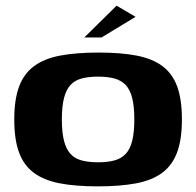

<svg xmlns="http://www.w3.org/2000/svg" viewBox="-20 -654 696 681"><path d="M326.5 7Q247.2 7 191.2 -3.9Q135.2 -14.9 99.6 -41.5Q63.9 -68.1 47.3 -113.9Q30.6 -159.6 30.6 -230.3Q30.6 -301.6 47.9 -347.5Q65.2 -393.5 101.4 -419.9Q137.7 -446.4 194.3 -457Q250.9 -467.6 330 -467.6Q409.3 -467.6 465.3 -456.7Q521.3 -445.7 556.6 -419.1Q591.9 -392.5 608.6 -346.8Q625.2 -301 625.2 -230.3Q625.2 -159 608 -113.1Q590.7 -67.1 554.7 -40.7Q518.8 -14.3 462.3 -3.6Q405.9 7 326.5 7ZM327.8 -78.4Q361.3 -78.4 385.6 -84.9Q409.8 -91.4 425.7 -108Q441.5 -124.7 448.9 -154.4Q456.4 -184.2 456.4 -230.3Q456.4 -276.8 448.9 -306.4Q441.5 -335.9 425.7 -352.6Q409.8 -369.2 385.6 -375.7Q361.3 -382.2 327.8 -382.2Q294.2 -382.2 269.8 -375.7Q245.4 -369.2 230.1 -352.6Q214.7 -335.9 207.1 -306.4Q199.4 -276.8 199.4 -230.3Q199.4 -184.2 207.1 -154.4Q214.7 -124.7 230.1 -108Q245.4 -91.4 269.8 -84.9Q294.2 -78.4 327.8 -78.4ZM278.9 -521 393.5 -633.9 460.8 -594.3 340 -521Z"/></svg>

Font: Genos Thin
Style: Regular
Weight: 100
Designer: Robert E. Leuschke
Foundry: Robert E. Leuschke
Version: Version 1.010